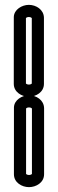

<svg xmlns="http://www.w3.org/2000/svg" viewBox="-20 -745 238 790"><path d="M161.4 -300.4C160.4 -333.7 129 -353 99.3 -353C70.6 -353 38.5 -333.7 37.4 -303.4C37 -291.6 37.3 -30.1 37.3 -28C37.3 6.2 70 25 99.3 25C128.4 25 161.4 6.4 161.4 -28ZM111.4 -298.7V-29C110.3 -27.8 106 -25 99.3 -25C92.5 -25 88.2 -28.1 87.3 -29.1C87.3 -49 87.1 -285 87.3 -298.9C88.4 -300.2 92.6 -303 99.3 -303C106.8 -303 110.8 -299.5 111.4 -298.7ZM160.8 -672.4C159.9 -705.7 128.4 -725 98.8 -725C70.1 -725 37.9 -705.7 36.8 -675.4C36.4 -663.6 36.7 -402.1 36.7 -400C36.7 -365.9 69.5 -347 98.8 -347C127.9 -347 160.8 -365.6 160.8 -400ZM110.8 -670.7V-401C109.7 -399.8 105.5 -397 98.8 -397C92 -397 87.7 -400.1 86.7 -401.1C86.7 -421 86.6 -657 86.7 -670.9C87.9 -672.2 92.1 -675 98.8 -675C106.3 -675 110.2 -671.5 110.8 -670.7Z"/></svg>

Font: Hi.
Style: Regular
Weight: 400
Designer: Mew Too, Robert Jablonski
Foundry: Cannot Into Space Fonts
Version: Version 1.996